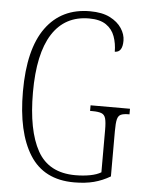

<svg xmlns="http://www.w3.org/2000/svg" viewBox="-53 -767 621 820"><g transform="rotate(5 258.0 -357.0)"><path d="M295 10Q166 10 105 -86.5Q44 -183 44 -358Q44 -540 111 -632Q178 -724 300 -724Q352 -724 385.5 -707Q419 -690 436 -664Q453 -638 453 -611Q453 -561 420 -561Q420 -596 409 -626.5Q398 -657 371.5 -675Q345 -693 299 -693Q195 -693 141 -608.5Q87 -524 87 -358Q87 -195 135.5 -108Q184 -21 298 -21Q332 -21 361 -26.5Q390 -32 408 -43V-225Q408 -258 403.5 -274Q399 -290 385.5 -295Q372 -300 347 -300H337V-324H506V-300H502Q481 -300 469.5 -295Q458 -290 454 -274Q450 -258 450 -223V-29Q416 -9 379.5 0.5Q343 10 295 10Z"/></g></svg>

Font: Noto Serif Hebrew ExtraCondensed ExtraLight
Style: Regular
Weight: 200
Width: 2
Designer: Monotype Design Team
Foundry: Monotype Imaging Inc.
Version: Version 2.004; ttfautohint (v1.8.4.7-5d5b)